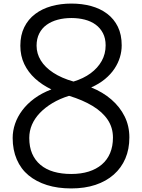

<svg xmlns="http://www.w3.org/2000/svg" viewBox="-20 -1037 796 1076"><path d="M379 19Q303 19 243 0Q183 -19 140 -54.5Q97 -90 74 -143.5Q51 -197 51 -264Q51 -304 64.5 -343.5Q78 -383 105 -419Q132 -455 172.5 -485Q213 -515 268 -536Q216 -561 177 -596.5Q138 -632 116 -678Q94 -724 94 -781Q94 -840 116 -884.5Q138 -929 177 -958.5Q216 -988 268 -1002.5Q320 -1017 380 -1017Q440 -1017 491 -1003Q542 -989 580.5 -960Q619 -931 640.5 -887Q662 -843 662 -783Q662 -749 652 -716Q642 -683 621.5 -652Q601 -621 568.5 -594Q536 -567 491 -547Q556 -521 604 -479.5Q652 -438 678.5 -384.5Q705 -331 705 -267Q705 -201 682.5 -148.5Q660 -96 617.5 -58.5Q575 -21 515 -1Q455 19 379 19ZM379 -62Q434 -62 477 -75.5Q520 -89 550.5 -115Q581 -141 597 -179Q613 -217 613 -266Q613 -322 583.5 -366Q554 -410 498.5 -443.5Q443 -477 367 -500Q315 -484 273.5 -459Q232 -434 203 -403.5Q174 -373 159 -338Q144 -303 144 -264Q144 -214 160 -176.5Q176 -139 207 -113Q238 -87 281.5 -74.5Q325 -62 379 -62ZM392 -580Q448 -597 488 -626.5Q528 -656 550 -695.5Q572 -735 572 -783Q572 -822 557 -851Q542 -880 516 -899Q490 -918 455 -927Q420 -936 380 -936Q339 -936 303.5 -926.5Q268 -917 241.5 -898Q215 -879 200 -849.5Q185 -820 185 -781Q185 -737 208.5 -698.5Q232 -660 278.5 -629.5Q325 -599 392 -580Z"/></svg>

Font: Playwrite PE
Style: Regular
Weight: 400
Designer: Veronika Burian, José Scaglione
Foundry: TypeTogether
Version: Version 1.002